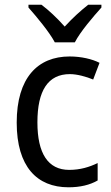

<svg xmlns="http://www.w3.org/2000/svg" viewBox="-20 -786 471 816"><path d="M213 -606H298C321 -651 376 -715 411 -754V-766H355C321 -739 290 -711 255 -673C223 -709 187 -743 156 -766H101V-754C137 -713 189 -651 213 -606ZM271 10C321 10 362 0 395 -19V-93C360 -76 321 -64 274 -64C184 -64 139 -134 139 -266C139 -401 184 -471 277 -471C308 -471 347 -460 376 -448L403 -519C372 -535 325 -546 276 -546C140 -546 51 -455 51 -265C51 -78 137 10 271 10Z"/></svg>

Font: Noto Sans Thai Looped SemiCondensed
Style: Regular
Weight: 400
Width: 4
Designer: Sasikarn Vongin, Ben Mitchell
Foundry: The Fontpad Ltd
Version: Version 1.001